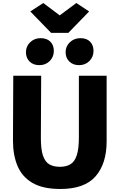

<svg xmlns="http://www.w3.org/2000/svg" viewBox="-20 -1245 793 1273"><path d="M380 8Q265 8 196 -32Q127 -72 96.5 -144Q66 -216 66 -312L68 -743H253L251 -334Q250.5 -256 264.8 -213.8Q279 -171.5 307.2 -155.2Q335.5 -139 377 -139Q419 -139 447 -156Q475 -173 489 -215.5Q503 -258 503 -334V-743H687V-309Q687 -160 613.8 -76Q540.5 8 380 8ZM241 -813Q200.5 -813 176.2 -837Q152 -861 152 -899Q152 -938 180.2 -965Q208.5 -992 249 -992Q290.5 -992 313.8 -968.8Q337 -945.5 337 -907Q337 -868 309.8 -840.5Q282.5 -813 241 -813ZM504 -813Q464.5 -813 439.8 -837Q415 -861 415 -899Q415 -938 443.5 -965Q472 -992 513 -992Q554.5 -992 577.2 -968.8Q600 -945.5 600 -907Q600 -868 572.8 -840.5Q545.5 -813 504 -813ZM319 -1027 181 -1169 267 -1225 376 -1143 486 -1225 571 -1169 433 -1027Z"/></svg>

Font: Merriweather Sans ExtraBold
Style: Regular
Weight: 800
Designer: Eben Sorkin
Foundry: Eben Sorkin
Version: Version 2.001; ttfautohint (v1.8.3)